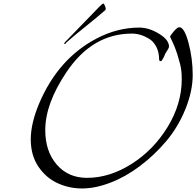

<svg xmlns="http://www.w3.org/2000/svg" viewBox="-20 -1042 1110 1086"><path d="M202 -458Q310 -711 526 -824Q644 -886 768 -886Q822 -886 879 -851.5Q936 -817 936 -778Q936 -772 927 -758Q918 -744 914 -737Q912 -730 906 -718Q895 -696 890 -696Q880 -696 880 -706Q880 -747 864 -777.5Q848 -808 823 -823Q775 -852 726 -852Q502 -852 356 -634Q236 -456 236 -306Q236 -186 301 -111Q366 -36 472 -36Q600 -36 724.5 -115Q849 -194 928.5 -324.5Q1008 -455 1008 -594Q1008 -645 998.5 -680.5Q989 -716 982 -738Q975 -760 968 -777Q961 -794 955 -806.5Q949 -819 942 -834Q942 -840 962.5 -864Q983 -888 994 -888Q1023 -888 1046.5 -799Q1070 -710 1070 -618.5Q1070 -527 1029 -425.5Q988 -324 921 -244.5Q854 -165 772.5 -103.5Q691 -42 605 -9Q519 24 444.5 24Q370 24 304.5 -6.5Q239 -37 196.5 -100.5Q154 -164 154 -254Q154 -344 202 -458ZM348 -804 542 -1004Q560 -1022 564 -1022Q568 -1022 573 -1010.5Q578 -999 578 -992Q578 -985 570 -980Q529 -944 464.5 -892.5Q400 -841 356 -802Q352 -794 347 -794Q342 -794 342 -796Z"/></svg>

Font: Miama
Style: Regular
Weight: 400
Italic angle: 16.5°
Designer: Linus Romer
Foundry: Linus Romer
Version: 0.32